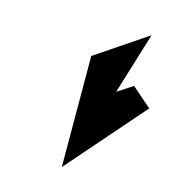

<svg xmlns="http://www.w3.org/2000/svg" viewBox="-85 -784 608 668"><g transform="rotate(15 219.0 -450.0)"><path d="M196 -588 197 -188 438 -464 367 -526 312 -490 380 -712Z"/></g></svg>

Font: bitstorm
Style: ulcnobl
Weight: 400
Version: Version 0.2